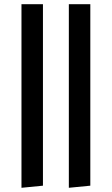

<svg xmlns="http://www.w3.org/2000/svg" viewBox="-20 -750 531 912"><path d="M307 -730H409V132L307 142ZM82 -730H184V132L82 142Z"/></svg>

Font: Arima Madurai
Style: Bold
Weight: 700
Designer: Joana Correia and Natanael Gama
Foundry: NDISCOVER
Version: Version 1.019